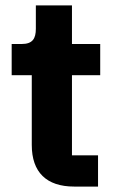

<svg xmlns="http://www.w3.org/2000/svg" viewBox="-20 -687 423 707"><path d="M341 0V-115H245V-410H349V-525H245V-667H112V-581C112 -545 100 -525 60 -525H23V-410H97V-153C97 -53 151 0 253 0Z"/></svg>

Font: IBM Plex Devanagari
Style: Bold
Weight: 700
Designer: Mike Abbink, Paul van der Laan, Pieter van Rosmalen, Erin McLaughlin
Foundry: Bold Monday
Version: Version 1.0